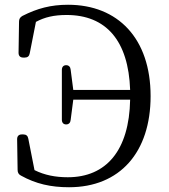

<svg xmlns="http://www.w3.org/2000/svg" viewBox="-20 -767 710 807"><path d="M52 -182 54 -53C54 -42 58 -34 68 -29C131 6 194 20 270 20C484 20 613 -127 613 -363C613 -605 476 -747 266 -747C194 -747 137 -732 74 -700C64 -694 60 -687 60 -676L58 -545C58 -532 65 -525 78 -525H84C96 -525 103 -531 105 -543L131 -675C168 -695 207 -704 260 -704C426 -704 520 -596 527 -389H288L277 -474C276 -486 269 -493 258 -493C247 -493 240 -486 240 -473V-264C240 -251 247 -244 258 -244C269 -244 276 -251 277 -263L288 -348H527C523 -134 426 -22 265 -22C213 -22 167 -31 125 -52L99 -184C97 -196 90 -202 78 -202H72C59 -202 52 -195 52 -182Z"/></svg>

Font: 寒蝉锦书宋
Style: Regular
Weight: 400
Designer: 寒蝉锦书宋{Warren} 思源宋体{Ryoko NISHIZUKA 西塚涼子 (kana & ideographs); Frank Grießhammer (Latin, Greek & Cyrillic); Wenlong ZHANG 
Foundry: Adobe & ChillType
Version: Version 2.000;Glyphs 3.1.1 (3135)